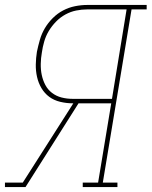

<svg xmlns="http://www.w3.org/2000/svg" viewBox="-46 -755 612 775"><path d="M-26 0V-18H46L250 -338H247Q222 -338 197 -344Q172 -350 153 -364Q134 -378 121.5 -399Q109 -420 103.5 -444.5Q98 -469 98.5 -495Q99 -521 103 -546Q108 -570 115 -594.5Q122 -619 135 -641Q148 -663 167 -682Q186 -701 209 -713Q232 -725 257 -730Q282 -735 306 -735H546V-717H485L369 -18H428V0H288V-18H350L403 -338H271L57 0ZM247 -356H406L465 -717H306Q284 -717 261.5 -712.5Q239 -708 218 -696.5Q197 -685 180 -667.5Q163 -650 151 -630Q139 -610 132.5 -587.5Q126 -565 123 -543Q119 -521 118.5 -497.5Q118 -474 122.5 -452.5Q127 -431 137 -412Q147 -393 164 -380Q181 -367 202.5 -361.5Q224 -356 247 -356Z"/></svg>

Font: Iosevka Slab Thin Oblique
Style: Regular
Weight: 100
Italic angle: -9°
Monospace: yes
Designer: Belleve Invis
Foundry: Belleve Invis
Version: Version 11.1.0; ttfautohint (v1.8.3)